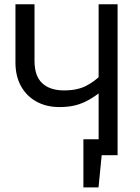

<svg xmlns="http://www.w3.org/2000/svg" viewBox="-20 -708 640 876"><path d="M137.5 -688.5V-430Q137.5 -361 172.8 -328.2Q208 -295.5 272.5 -295.5Q332.5 -295.5 372.8 -316.2Q413 -337 439 -365L449.5 -296.5Q415.5 -269.5 385.5 -252.5Q355.5 -235.5 323.8 -227.5Q292 -219.5 251.5 -219.5Q191 -219.5 145.8 -244.8Q100.5 -270 75.5 -315.5Q50.5 -361 50.5 -422.5V-688.5ZM516.5 -688.5V0H430V-688.5ZM360.5 -72.5H459.5L466 0H444L429.5 147H360.5Z"/></svg>

Font: Fast_Mono
Style: Regular
Weight: 400
Monospace: yes
Designer: Carrois Corporate, Edenspiekermann AG, Nikita Prokopov
Foundry: Carrois Corporate, Edenspiekermann AG, Nikita Prokopov
Version: Version 5.002